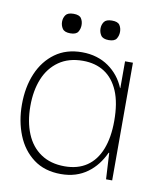

<svg xmlns="http://www.w3.org/2000/svg" viewBox="-67 -586 534 649"><g transform="rotate(10 200.0 -261.5)"><path d="M185 9Q129 9 91 -19.5Q53 -48 34 -95.5Q15 -143 15 -200Q15 -260 35 -307Q55 -354 93 -381.5Q131 -409 185 -409Q212 -409 235 -402Q258 -395 276.5 -382Q295 -369 309 -351.5Q323 -334 332 -312H333V-404H360V0H339L334 -90H332Q322 -68 308 -50Q294 -32 275.5 -18.5Q257 -5 234.5 2Q212 9 185 9ZM193 -19Q238 -19 269 -40Q300 -61 316 -101.5Q332 -142 332 -199Q332 -261 315 -301Q298 -341 267 -361Q236 -381 193 -381Q144 -381 110.5 -357.5Q77 -334 60.5 -293.5Q44 -253 44 -200Q44 -146 61 -105Q78 -64 111.5 -41.5Q145 -19 193 -19ZM134 -465Q114 -465 107 -475.5Q100 -486 100 -499Q100 -512 107 -522Q114 -532 134 -532Q154 -532 160.5 -522Q167 -512 167 -499Q167 -486 160.5 -475.5Q154 -465 134 -465ZM266 -465Q246 -465 239 -475.5Q232 -486 232 -499Q232 -512 239 -522Q246 -532 266 -532Q286 -532 292.5 -522Q299 -512 299 -499Q299 -486 292.5 -475.5Q286 -465 266 -465Z"/></g></svg>

Font: Darker Grotesque Light
Style: Regular
Weight: 300
Designer: Gabriel Lam
Foundry: TypeRant
Version: Version 1.000;gftools[0.9.28]